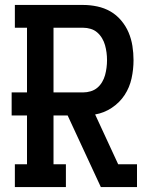

<svg xmlns="http://www.w3.org/2000/svg" viewBox="-20 -755 640 775"><path d="M40 0V-92H89V-289H27V-382H89V-643H40V-735H316Q344 -735 372.5 -729Q401 -723 425.5 -709Q450 -695 469 -672.5Q488 -650 499 -624Q510 -598 514.5 -569.5Q519 -541 519 -512Q519 -475 511 -438.5Q503 -402 483 -371.5Q463 -341 431.5 -320Q400 -299 364 -293L457 -92H533V0H387L253 -289H196V-92H246V0ZM196 -382H316Q331 -382 346 -386.5Q361 -391 372.5 -400.5Q384 -410 392 -423.5Q400 -437 404 -451.5Q408 -466 410 -481.5Q412 -497 412 -512Q412 -528 410 -543Q408 -558 404 -572.5Q400 -587 392 -600.5Q384 -614 372.5 -624Q361 -634 346 -638.5Q331 -643 316 -643H196Z"/></svg>

Font: Iosevka Slab Semibold Extended
Style: Regular
Weight: 600
Width: 7
Monospace: yes
Designer: Belleve Invis
Foundry: Belleve Invis
Version: Version 11.1.0; ttfautohint (v1.8.3)